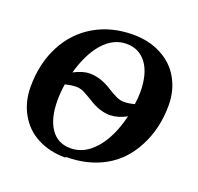

<svg xmlns="http://www.w3.org/2000/svg" viewBox="-119 -788 960 931"><g transform="rotate(20 361.0 -322.5)"><path d="M312 10 309 14Q228 14 165 -19Q103 -51 68 -114Q34 -175 34 -252Q34 -371 82 -464Q130 -557 217 -608Q304 -659 417 -659Q498 -659 561 -626Q625 -593 659 -533Q694 -472 694 -395Q694 -277 645 -182Q596 -86 510 -38Q424 10 312 10ZM447 -254 446 -253Q388 -253 333 -289Q298 -310 282 -318Q262 -327 243 -327Q220 -327 186 -319Q179 -277 179 -233Q179 -142 215 -89Q251 -37 317 -37Q388 -37 443 -100Q499 -163 527 -278Q482 -254 447 -254ZM543 -407Q543 -501 506 -553Q468 -606 401 -606Q334 -606 282 -548Q230 -490 201 -386Q248 -410 282 -410Q338 -410 395 -374Q421 -357 445 -346Q464 -337 484 -337Q509 -337 538 -345Q543 -380 543 -407Z"/></g></svg>

Font: Libra Serif Modern
Style: Bold Italic
Weight: 700
Italic angle: -12°
Designer: Stefan Peev, Context Ltd
Foundry: Stefan Peev, Context Ltd
Version: Version 1.000